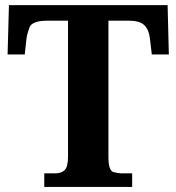

<svg xmlns="http://www.w3.org/2000/svg" viewBox="-20 -734 693 754"><path d="M405.8 -118.2Q405.8 -63 426 -58.1Q446.3 -53.2 457 -53.2H499V0H153.8V-53.2H195.8Q221.2 -53.2 234.1 -66.2Q247.1 -79.1 247.1 -118.2V-652.8H167Q105 -652.8 95.5 -625.7Q85.9 -598.6 84 -582L77.1 -520H9.8L15.1 -713.9H638.2L643.1 -520H576.2L568.8 -582Q564.5 -618.2 546.4 -635.5Q528.3 -652.8 485.8 -652.8H405.8Z"/></svg>

Font: DroidSerif-Bold
Style: Bold
Weight: 700
Foundry: Ascender Corporation
Version: Version 1.00 build 112